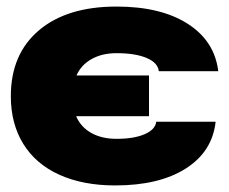

<svg xmlns="http://www.w3.org/2000/svg" viewBox="-20 -552 699 585"><path d="M331 13Q233 13 161 -19.5Q89 -52 51 -113.5Q13 -175 13 -259Q13 -387 98.5 -459.5Q184 -532 335 -532Q470 -532 552 -479.5Q634 -427 645 -335H464Q461 -361 426.5 -375.5Q392 -390 335 -390Q291 -390 259 -372Q227 -354 213 -322H434V-198H212Q226 -165 258 -147Q290 -129 335 -129Q388 -129 420.5 -143Q453 -157 456 -181H637Q627 -90 546 -38.5Q465 13 331 13Z"/></svg>

Font: Non Bureau Extended
Style: Bold
Weight: 700
Width: 7
Designer: Jona Saucedo
Foundry: Non Foundry
Version: Version 1.000; ttfautohint (v1.8.4)